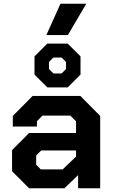

<svg xmlns="http://www.w3.org/2000/svg" viewBox="-20 -1015 615 1035"><path d="M45 -92V-206L137 -298H390V-361L359 -392H209L179 -361V-333H49V-390L156 -498H413L520 -390V0H401V-71L327 0H137ZM318 -102 390 -171V-204H202L175 -177V-127L200 -102ZM166 -613V-711L235 -780H345L414 -711V-613L345 -544H235ZM312 -619 336 -643V-681L312 -705H268L244 -681V-643L268 -619ZM306 -995H445L346 -826H230Z"/></svg>

Font: Chakra Petch
Style: Bold
Weight: 700
Designer: Katatrad Aksorn Co.,Ltd.
Foundry: Cadson Demak Co.,Ltd.
Version: Version 1.000; ttfautohint (v1.6)